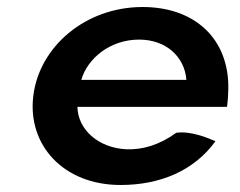

<svg xmlns="http://www.w3.org/2000/svg" viewBox="-20 -515 684 548"><path d="M201 -210H628C629 -222 631 -234 631 -246C641 -395 544 -495 387 -495C224 -495 92 -382 75 -241C58 -101 161 13 324 13C439 13 535 -29 595 -112C574 -121 525 -142 483 -136C435 -101 386 -87 340 -89C260 -93 202 -146 201 -210ZM512 -287H212C230 -349 295 -402 377 -402C454 -402 507 -353 512 -287Z"/></svg>

Font: Bluebird
Style: ExtObl
Weight: 400
Designer: Jasper
Foundry: Cannot Into Space Fonts
Version: Version 0.98